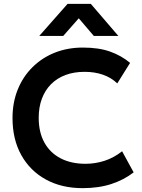

<svg xmlns="http://www.w3.org/2000/svg" viewBox="-20 -962 738 997"><path d="M409 15Q300 15 218 -30Q136 -75 90.5 -156.8Q45 -238.5 45 -349Q45 -429.5 71.8 -496.2Q98.5 -563 147.8 -612.2Q197 -661.5 263.8 -688.2Q330.5 -715 410.5 -715Q493 -715 551.5 -694.2Q610 -673.5 655.5 -635.5L589 -529Q557 -559.5 514.2 -574.2Q471.5 -589 419.5 -589Q364 -589 320 -572.5Q276 -556 245 -524.8Q214 -493.5 197.5 -449.5Q181 -405.5 181 -350.5Q181 -275 210.5 -221.8Q240 -168.5 294.5 -140Q349 -111.5 424 -111.5Q474.5 -111.5 522.8 -127Q571 -142.5 614 -176.5L674 -67Q624 -28 558.2 -6.5Q492.5 15 409 15ZM184 -775.5 331 -942H451.5L594.5 -775.5H467L389 -867L308.5 -775.5Z"/></svg>

Font: Geologica Cursive Medium
Style: Regular
Weight: 500
Designer: Sindre Bremnes, Frode Helland
Foundry: Monokrom Skriftforlag AS
Version: Version 1.010;gftools[0.9.28]